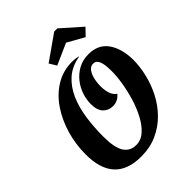

<svg xmlns="http://www.w3.org/2000/svg" viewBox="-259 -1041 1194 1194"><g transform="rotate(-45 337.5 -444.5)"><path d="M270 22Q35 22 35 -232Q35 -321 59.5 -404.5Q84 -488 129.5 -555Q175 -622 239.5 -661Q304 -700 383 -700Q397 -700 409 -698.5Q421 -697 435 -694V-691Q362 -678 315 -636Q268 -594 240.5 -531.5Q213 -469 202 -392Q191 -315 191 -233Q191 -135 218.5 -93Q246 -51 298 -51Q340 -50 374.5 -80Q409 -110 435.5 -159Q462 -208 480 -267Q498 -326 507.5 -385Q517 -444 516 -492Q516 -543 504.5 -571Q493 -599 467 -599Q445 -599 430 -580Q415 -561 407.5 -530Q400 -499 400 -463Q402 -384 441 -360Q412 -324 368 -324Q330 -324 304.5 -350Q279 -376 279 -431Q279 -471 292.5 -511Q306 -551 333 -585Q360 -619 399 -640Q438 -661 488 -661Q573 -661 616 -601Q659 -541 661 -442Q661 -380 645.5 -315Q630 -250 599 -190Q568 -130 520.5 -82Q473 -34 410.5 -6Q348 22 270 22ZM301 -748 272 -795 437 -911H465L596 -795L551 -748L440 -810Z"/></g></svg>

Font: Sansita Swashed SemiBold
Style: Regular
Weight: 600
Designer: Pablo Cosgaya
Foundry: Omnibus-Type
Version: Version 1.003; ttfautohint (v1.8.3)